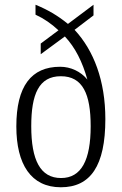

<svg xmlns="http://www.w3.org/2000/svg" viewBox="-20 -781 514 811"><path d="M237 10C362 10 425 -80 425 -278C425 -440 376 -568 295 -655L375 -716V-761L267 -680C223 -716 181 -740 130 -761V-719C165 -703 197 -681 227 -653L152 -597V-552L254 -627C298 -580 328 -520 349 -445C321 -479 279 -499 234 -499C112 -499 49 -417 49 -247C49 -87 111 10 237 10ZM238 -29C150 -29 112 -105 112 -248C112 -383 144 -459 237 -459C330 -459 363 -383 363 -248C363 -105 324 -29 238 -29Z"/></svg>

Font: Noto Serif Myanmar Condensed Light
Style: Regular
Weight: 300
Width: 3
Designer: Ben Mitchell and the Monotype Design Team
Foundry: Monotype Imaging Inc.
Version: Version 2.106